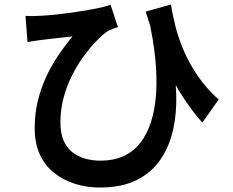

<svg xmlns="http://www.w3.org/2000/svg" viewBox="-20 -778 1040 858"><path d="M744 -758Q751 -711 764.5 -658.5Q778 -606 801.5 -551Q825 -496 862.5 -440.5Q900 -385 957 -333L884 -230Q830 -291 784.5 -365Q739 -439 701.5 -529Q664 -619 631 -726ZM94 -707Q120 -705 150 -707Q185 -708 230.5 -713Q276 -718 323 -725Q370 -732 410.5 -740Q451 -748 474 -757L507 -657Q497 -654 482.5 -648.5Q468 -643 457 -636Q436 -621 409.5 -593.5Q383 -566 355 -528Q327 -490 303 -443Q279 -396 264.5 -342.5Q250 -289 250 -230Q250 -184 263.5 -151.5Q277 -119 302 -99Q327 -79 359.5 -69.5Q392 -60 428 -60Q544 -60 606 -138.5Q668 -217 677.5 -360.5Q687 -504 644 -696L749 -520Q765 -438 767.5 -355Q770 -272 753.5 -198Q737 -124 697.5 -65.5Q658 -7 591 26.5Q524 60 426 60Q366 60 313.5 43Q261 26 220.5 -6.5Q180 -39 157.5 -89Q135 -139 135 -205Q135 -269 148.5 -325Q162 -381 185 -431.5Q208 -482 238.5 -527.5Q269 -573 304 -615Q283 -613 255.5 -610Q228 -607 203 -604Q178 -601 162 -599Q146 -597 132.5 -595Q119 -593 103 -590Z"/></svg>

Font: Noto Sans JP Thin SemiBold
Style: Regular
Weight: 600
Version: Version 2.004-H2;hotconv 1.0.118;makeotfexe 2.5.65603